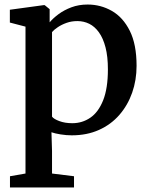

<svg xmlns="http://www.w3.org/2000/svg" viewBox="-20 -586 656 847"><path d="M24 241V191.5L92.5 179.5V-468.5L23.5 -486.5V-543L173.5 -563.5H177L199 -545.5V-487.5Q214 -505.5 238.2 -523.5Q262.5 -541.5 295 -553.8Q327.5 -566 366.5 -566Q424 -566 473.2 -538Q522.5 -510 552.5 -450.2Q582.5 -390.5 582.5 -295.5Q582.5 -232.5 563 -177Q543.5 -121.5 506.5 -79Q469.5 -36.5 416.5 -12.8Q363.5 11 296.5 11Q273 11 247.8 7Q222.5 3 207 -2.5L209.5 80V179.5L306.5 191.5V241ZM299 -42.5Q343 -42.5 378.5 -66.8Q414 -91 435 -143.5Q456 -196 456 -280Q456 -336.5 445.5 -377Q435 -417.5 416.5 -443.2Q398 -469 373.8 -481Q349.5 -493 321.5 -493Q295.5 -493 273.8 -485.2Q252 -477.5 235.2 -466.2Q218.5 -455 209.5 -444.5V-71.5Q217 -61 241.8 -51.8Q266.5 -42.5 299 -42.5Z"/></svg>

Font: Merriweather 28pt SemiBold
Style: Regular
Weight: 600
Version: Version 2.100